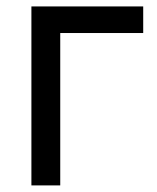

<svg xmlns="http://www.w3.org/2000/svg" viewBox="-20 -562 475 582"><path d="M414.1 -542.5V-461.9H162.6V0H75.2V-542.5Z"/></svg>

Font: Inter 16pt
Style: Regular
Weight: 400
Version: Version 4.001;git-66647c0bb